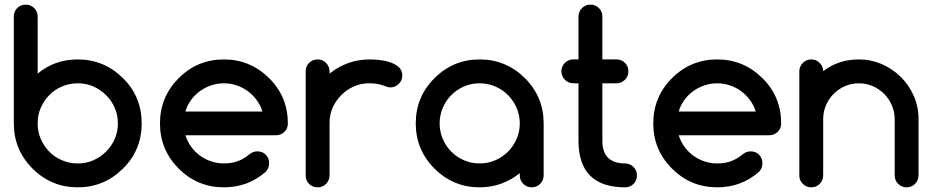

<svg xmlns="http://www.w3.org/2000/svg" viewBox="-20 -801 3985 821"><path d="M141.1 -486.3Q213.9 -546.9 312.5 -546.9Q424.8 -546.9 505.9 -466.8Q545.9 -427.7 565.9 -378.9Q585.9 -330.1 585.9 -273.4Q585.9 -159.2 505.9 -80.1Q424.8 0 312.5 0Q199.2 0 119.1 -80.1Q39.1 -160.2 39.1 -273.4V-730.5Q39.1 -752 53.7 -766.6Q68.4 -781.2 89.8 -781.2Q111.3 -781.2 126 -766.6Q140.6 -752 141.1 -730.5ZM312.5 -102.1Q348.1 -102.1 379.4 -115.7Q410.2 -129.4 433.6 -152.8Q457 -175.8 470.7 -207Q484.4 -238.3 483.9 -273.4Q484.4 -308.6 470.7 -339.8Q457 -371.1 433.6 -394Q410.2 -417.5 379.4 -431.2Q348.1 -444.8 312.5 -444.8Q276.4 -444.8 245.1 -431.2Q213.9 -418 190.9 -394.5Q168 -371.1 154.3 -339.8Q140.6 -308.6 141.1 -273.4Q140.6 -238.3 154.3 -207Q168 -175.8 190.9 -152.3Q213.9 -128.9 245.1 -115.7Q276.4 -102.1 312.5 -102.1Z M1080.1 -153.8Q1102.1 -153.8 1116.5 -139.4Q1130.9 -125 1130.9 -103Q1130.9 -81.5 1116.2 -66.4Q1040.5 0 937.5 0Q824.2 0 744.1 -80.1Q664.1 -160.2 664.1 -273.4Q664.1 -386.7 744.1 -466.8Q824.2 -546.9 937.5 -546.9Q1049.8 -546.9 1130.9 -466.8Q1170.9 -427.2 1190.9 -378.7Q1210.9 -330.1 1210.9 -273.4Q1210.9 -251.5 1196 -237.1Q1181.2 -222.7 1159.7 -222.7H772.9Q781.2 -195.8 797.4 -173.6Q813.5 -151.4 835.2 -135.5Q856.9 -119.6 883.1 -110.8Q909.2 -102.1 937.5 -102.1Q969.7 -102.1 996.6 -111.8Q1023.4 -121.6 1046.4 -141.1Q1061 -153.3 1080.1 -153.8ZM1102.1 -324.2Q1093.8 -351.1 1077.4 -373.3Q1061 -395.5 1039.3 -411.4Q1017.6 -427.2 991.5 -436Q965.3 -444.8 937.5 -444.8Q909.7 -444.8 883.3 -436Q856.9 -427.2 835 -411.4Q813 -395.5 796.9 -373.3Q780.8 -351.1 772.9 -324.2Z M1389.2 -496.1V-486.3Q1425.8 -515.6 1468.8 -531.2Q1511.7 -546.9 1560.5 -546.9Q1582 -546.9 1606.4 -543.9Q1630.9 -541 1652.3 -533.2Q1672.9 -525.4 1686.5 -512.7Q1700.2 -499.5 1700.2 -478.5Q1700.2 -467.8 1696.3 -458.5Q1692.4 -449.2 1685.1 -442.4Q1678.2 -435.5 1668.9 -431.2Q1659.7 -427.2 1648.9 -427.2Q1639.6 -427.2 1627.4 -432.6Q1596.7 -444.8 1560.5 -444.8Q1524.9 -445.3 1493.7 -431.6Q1462.9 -418 1439.5 -394.5Q1416 -371.1 1402.3 -340.3Q1388.7 -309.1 1389.2 -273.4V-50.8Q1388.7 -29.3 1374 -14.6Q1359.4 0 1338.4 0Q1316.4 0 1301.8 -14.6Q1287.1 -29.3 1287.1 -50.8V-496.1Q1287.1 -517.6 1301.8 -532.2Q1316.4 -546.9 1338.4 -546.9Q1359.4 -546.9 1374 -532.2Q1388.7 -517.6 1389.2 -496.1Z M2202.6 -50.8V-60.5Q2166 -31.2 2123 -15.6Q2080.1 0 2031.2 0Q1918 0 1837.9 -80.1Q1757.8 -160.2 1757.8 -273.4Q1757.8 -386.7 1837.9 -466.8Q1918 -546.9 2031.2 -546.9Q2143.6 -546.9 2224.6 -466.8Q2304.7 -386.7 2304.7 -273.4V-50.8Q2304.7 -29.8 2289.8 -14.9Q2274.9 0 2253.9 0Q2232.4 0 2217.5 -14.9Q2202.6 -29.8 2202.6 -50.8ZM2031.2 -444.8Q1995.1 -444.8 1963.9 -431.2Q1932.6 -417.5 1909.7 -394.3Q1886.7 -371.1 1873.3 -339.8Q1859.9 -308.6 1859.9 -273.4Q1859.9 -238.3 1873.3 -207Q1886.7 -175.8 1909.7 -152.6Q1932.6 -129.4 1963.9 -115.7Q1995.1 -102.1 2031.2 -102.1Q2066.9 -102.1 2098.1 -115.7Q2129.4 -129.4 2152.6 -152.8Q2175.8 -176.3 2189.2 -207.3Q2202.6 -238.3 2202.6 -273.4Q2202.6 -308.6 2189.2 -339.6Q2175.8 -370.6 2152.6 -394Q2129.4 -417.5 2098.1 -431.2Q2066.9 -444.8 2031.2 -444.8Z M2430.7 -546.9H2453.6V-730.5Q2454.1 -752 2468.8 -766.6Q2483.4 -781.2 2504.9 -781.2Q2526.4 -781.2 2541 -766.6Q2555.7 -752 2555.7 -730.5V-546.9H2616.7Q2637.7 -546.9 2652.3 -532.2Q2667 -517.6 2667 -496.1Q2667 -474.6 2652.3 -460Q2637.7 -445.3 2616.7 -444.8H2555.7V-199.2Q2555.7 -102.1 2653.3 -102.1Q2674.3 -101.6 2689 -86.9Q2703.6 -72.3 2703.6 -51.3Q2703.6 -29.3 2689 -14.6Q2674.3 0 2653.3 0Q2453.6 0 2453.6 -199.2V-444.8H2430.7Q2410.2 -445.3 2395.5 -460Q2380.9 -474.6 2380.4 -496.1Q2380.9 -517.6 2395.5 -532.2Q2410.2 -546.9 2430.7 -546.9Z M3189.5 -153.8Q3211.4 -153.8 3225.8 -139.4Q3240.2 -125 3240.2 -103Q3240.2 -81.5 3225.6 -66.4Q3149.9 0 3046.9 0Q2933.6 0 2853.5 -80.1Q2773.4 -160.2 2773.4 -273.4Q2773.4 -386.7 2853.5 -466.8Q2933.6 -546.9 3046.9 -546.9Q3159.2 -546.9 3240.2 -466.8Q3280.3 -427.2 3300.3 -378.7Q3320.3 -330.1 3320.3 -273.4Q3320.3 -251.5 3305.4 -237.1Q3290.5 -222.7 3269 -222.7H2882.3Q2890.6 -195.8 2906.7 -173.6Q2922.9 -151.4 2944.6 -135.5Q2966.3 -119.6 2992.4 -110.8Q3018.6 -102.1 3046.9 -102.1Q3079.1 -102.1 3106 -111.8Q3132.8 -121.6 3155.8 -141.1Q3170.4 -153.3 3189.5 -153.8ZM3211.4 -324.2Q3203.1 -351.1 3186.8 -373.3Q3170.4 -395.5 3148.7 -411.4Q3127 -427.2 3100.8 -436Q3074.7 -444.8 3046.9 -444.8Q3019 -444.8 2992.7 -436Q2966.3 -427.2 2944.3 -411.4Q2922.4 -395.5 2906.2 -373.3Q2890.1 -351.1 2882.3 -324.2Z M3500 -496.6Q3564.9 -546.9 3652.8 -546.9Q3704.1 -546.9 3750.2 -526.9Q3796.4 -506.8 3831.5 -472.4Q3866.7 -438 3887.2 -391.4Q3907.7 -344.7 3907.7 -292V-51.3Q3907.7 -29.8 3892.8 -14.9Q3877.9 0 3856.9 0Q3835.4 0 3820.6 -14.9Q3805.7 -29.8 3805.7 -51.3V-292Q3805.7 -323.2 3793.5 -351.1Q3781.2 -378.9 3760.5 -399.7Q3739.7 -420.4 3711.9 -432.6Q3684.1 -444.8 3652.8 -444.8Q3621.1 -444.8 3593.5 -432.9Q3565.9 -420.9 3544.9 -399.9Q3523.9 -378.9 3512 -351.1Q3500 -323.2 3500 -292V-51.3Q3500 -29.8 3485.1 -14.9Q3470.2 0 3449.2 0Q3427.7 0 3412.8 -14.9Q3397.9 -29.8 3397.9 -51.3V-495.6Q3397.9 -516.6 3412.8 -531.7Q3427.7 -546.9 3449.2 -546.9Q3470.2 -546.9 3485.1 -531.7Q3500 -516.6 3500 -496.6Z"/></svg>

Font: Comfortaa
Style: Bold
Weight: 700
Designer: Johan Aakerlund
Foundry: Johan Aakerlund
Version: Version 2.001; ttfautohint (v1.4.1)